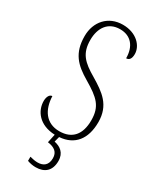

<svg xmlns="http://www.w3.org/2000/svg" viewBox="-236 -794 898 1089"><g transform="rotate(30 213.0 -250.0)"><path d="M201 224C259 224 296 193 296 129C296 75 261 52 222 44L231 9C329 2 382 -65 382 -175C382 -287 314 -333 231 -383C147 -432 109 -469 109 -557C109 -636 148 -694 226 -694C298 -694 337 -644 337 -568C356 -568 368 -582 368 -613C368 -667 316 -724 227 -724C131 -724 70 -653 70 -560C70 -448 121 -398 206 -348C302 -291 342 -256 342 -164C342 -72 299 -20 215 -20C127 -20 85 -86 82 -173C62 -173 53 -148 53 -125C53 -61 99 6 203 10L191 66C236 72 261 91 261 131C261 176 235 195 197 195C182 195 165 192 146 187V214C165 221 184 224 201 224Z"/></g></svg>

Font: Noto Serif Armenian Condensed ExtraLight
Style: Regular
Weight: 200
Width: 3
Designer: Monotype Design Team
Foundry: Monotype Imaging Inc.
Version: Version 2.008